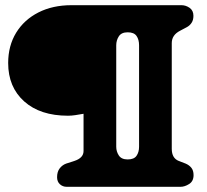

<svg xmlns="http://www.w3.org/2000/svg" viewBox="-20 -720 796 740"><path d="M675.5 0H237.5Q221.5 0 210.8 -10Q200 -20 200 -37Q200 -58 210 -71Q220 -84 235 -89.5L266 -99.5Q302 -111 302 -138V-281.5Q284.5 -278.5 270 -276.2Q255.5 -274 242 -274Q135 -274 73.2 -329.2Q11.5 -384.5 11.5 -477Q11.5 -543.5 42.2 -593.8Q73 -644 128 -672Q183 -700 255.5 -700H679.5Q696 -700 710.8 -689.8Q725.5 -679.5 725.5 -659Q725.5 -642.5 718.2 -631.8Q711 -621 699.5 -615L674 -601.5Q642 -585 642 -554V-146.5Q642 -110 669.5 -99.5L695.5 -89.5Q709.5 -83.5 717.8 -73Q726 -62.5 726 -45Q726 -21.5 709 -10.8Q692 0 675.5 0ZM516 -154.5V-545.5Q516 -567.5 506.2 -581.5Q496.5 -595.5 472 -595.5Q448 -595.5 438 -580Q428 -564.5 428 -545.5V-154.5Q428 -136 438 -120.8Q448 -105.5 472 -105.5Q496.5 -105.5 506.2 -119.5Q516 -133.5 516 -154.5Z"/></svg>

Font: Fraunces 9pt S050 Black
Style: Regular
Weight: 900
Version: Version 1.000; ttfautohint (v1.8.3)